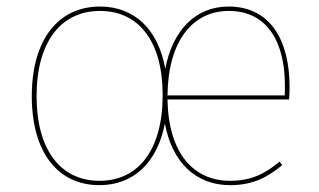

<svg xmlns="http://www.w3.org/2000/svg" viewBox="-20 -548 960 578"><path d="M851.7 -285.9C851.7 -427 793.9 -528.3 667.9 -528.3C569.2 -528.3 499.9 -457.7 477.5 -341.2C456.3 -459.2 385.3 -528.3 281 -528.3C157.4 -528.3 75.7 -431 75.7 -258.4C75.7 -91 152.8 9.4 279.4 9.4C382.4 9.4 453.7 -59.1 476.4 -176.2C497.9 -59.4 569.6 9.4 672.6 9.4C739.6 9.4 784.1 -13 829.6 -50.9L821.7 -61.4C776.7 -24.3 735.8 -3.7 672.6 -3.7C562.8 -3.7 487.2 -86.2 484.2 -248.6H850.3C851.3 -260.4 851.7 -271.4 851.7 -285.9ZM279.4 -3.7C161.6 -3.7 90.1 -98.1 90.1 -258.4C90.1 -424.7 165.7 -515.1 281 -515.1C398.1 -515.1 469.7 -423.1 469.7 -262C469.7 -96.1 396.3 -3.7 279.4 -3.7ZM837.1 -260.8H484.2C486.1 -428 562.2 -515.1 668.7 -515.1C786 -515.1 837.7 -419.4 837.7 -290.6C837.7 -277.1 837.7 -270.8 837.1 -260.8Z"/></svg>

Font: Fira Sans Hair
Style: Regular
Weight: 100
Designer: bBox Type GmbH & Carrois Corporate GbR & Edenspiekermann AG
Foundry: bBox Type GmbH & Carrois Corporate GbR & Edenspiekermann AG
Version: Version 4.300;PS 004.300;hotconv 1.0.88;makeotf.lib2.5.64775